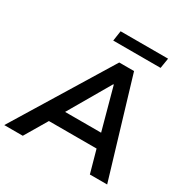

<svg xmlns="http://www.w3.org/2000/svg" viewBox="-234 -1046 1179 1212"><g transform="rotate(30 355.0 -440.0)"><path d="M-40 0 391 -705H499L710 0H584L529 -198L576 -163H153L212 -198L95 0ZM427 -567 233 -233 212 -264H548L522 -233L431 -567ZM289 -806 300 -880H646L634 -806Z"/></g></svg>

Font: Mulish ExtraLight
Style: Bold Italic
Weight: 700
Italic angle: -9°
Version: Version 3.603